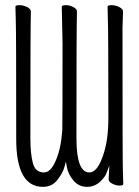

<svg xmlns="http://www.w3.org/2000/svg" viewBox="-20 -720 540 746"><path d="M147 6Q43 6 43 -179Q43 -592 41.5 -631.5Q40 -671 40 -694Q40 -700 55.5 -700Q71 -700 85.5 -692.5Q100 -685 100 -676Q98 -612 98 -183Q98 -124 107.5 -87Q117 -50 151 -50Q177 -50 197 -96.5Q217 -143 222 -214Q223 -248 223 -552L220 -694Q220 -700 235.5 -700Q251 -700 265 -692.5Q279 -685 279 -676Q277 -612 277 -183Q277 -50 327 -50Q359 -50 381 -118Q401 -175 401 -261Q401 -609 399 -647L398 -694Q398 -700 413.5 -700Q429 -700 443.5 -692.5Q458 -685 458 -676L456 -611Q456 -88 457.5 -51.5Q459 -15 459 -5Q459 1 444.5 1Q430 1 416 -6.5Q402 -14 402 -23L405 -77L393 -46Q390 -36 375 -20Q351 6 318.5 6Q286 6 265.5 -18.5Q245 -43 240 -70L236 -92L230 -70Q224 -48 203 -21Q182 6 147 6ZM402 -23Z"/></svg>

Font: LXGW WenKai Mono TC Light
Style: Regular
Weight: 300
Designer: LXGW / Fontworks Inc.
Foundry: LXGW / Fontworks Inc.
Version: Version 1.330